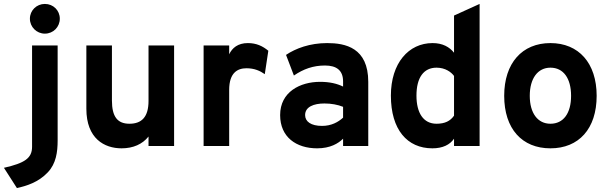

<svg xmlns="http://www.w3.org/2000/svg" viewBox="-87 -742 3103 976"><path d="M141 -571C184 -571 217 -605 217 -647C217 -689 184 -722 141 -722C99 -722 65 -689 65 -647C65 -605 99 -571 141 -571ZM-1 214C48 203 108 185 156 134C198 90 206 31 206 -28V-511H76V4C76 62 39 87 -67 111Z M668 0H798V-511H668V-229C668 -147 633 -113 571 -113C510 -113 482 -149 482 -231V-511H352V-189C352 -37 444 12 531 12C590 12 637 -9 668 -48Z M948 0H1078V-285C1078 -373 1121 -395 1166 -395C1206 -395 1235 -382 1259 -365L1277 -484C1248 -508 1216 -523 1173 -523C1122 -523 1093 -498 1078 -466V-511H948Z M1657 0H1785V-326C1785 -500 1668 -523 1576 -523C1488 -523 1416 -496 1367 -463L1407 -358C1455 -391 1505 -409 1565 -409C1624 -409 1657 -384 1657 -328V-302C1626 -317 1589 -326 1540 -326C1439 -326 1337 -275 1337 -157C1337 -45 1419 12 1525 12C1592 12 1633 -13 1657 -37ZM1550 -102C1494 -102 1464 -124 1464 -157C1464 -199 1508 -216 1562 -216C1597 -216 1630 -210 1657 -199V-144C1632 -121 1597 -102 1550 -102Z M2111 12C2163 12 2200 -6 2221 -37V0H2351V-722L2221 -663V-474C2198 -503 2163 -523 2112 -523C1990 -523 1900 -421 1900 -256C1900 -83 1983 12 2111 12ZM2132 -113C2065 -113 2030 -168 2030 -256C2030 -348 2067 -398 2132 -398C2177 -398 2207 -375 2221 -356V-154C2202 -127 2175 -113 2132 -113Z M2711 12C2855 12 2946 -87 2946 -255C2946 -421 2855 -523 2711 -523C2567 -523 2476 -421 2476 -255C2476 -87 2567 12 2711 12ZM2711 -113C2647 -113 2606 -166 2606 -255C2606 -344 2647 -398 2711 -398C2777 -398 2816 -344 2816 -255C2816 -166 2777 -113 2711 -113Z"/></svg>

Font: Overpass ExtraBold
Style: Regular
Weight: 800
Designer: Delve Withrington, Thomas Jockin
Foundry: Delve Fonts
Version: Version 3.000;DELV;Overpass